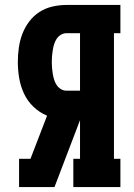

<svg xmlns="http://www.w3.org/2000/svg" viewBox="-20 -755 540 775"><path d="M57 0V-114H103L170 -288Q139 -301 115 -324Q91 -347 77 -377Q63 -407 57.5 -439.5Q52 -472 52 -505Q52 -534 56 -562.5Q60 -591 70 -617.5Q80 -644 97.5 -667.5Q115 -691 139 -706.5Q163 -722 191.5 -728.5Q220 -735 248 -735H466V-621H440V-114H466V0H276V-114H303V-270L200 0ZM248 -389H303V-621H248Q236 -621 225.5 -614.5Q215 -608 208.5 -598Q202 -588 198.5 -576.5Q195 -565 193 -553Q191 -541 190 -529Q189 -517 189 -505Q189 -493 190 -481Q191 -469 193 -457Q195 -445 198.5 -433.5Q202 -422 208.5 -412Q215 -402 225.5 -395.5Q236 -389 248 -389Z"/></svg>

Font: Iosevka Slab Heavy
Style: Regular
Weight: 900
Monospace: yes
Designer: Belleve Invis
Foundry: Belleve Invis
Version: Version 11.1.0; ttfautohint (v1.8.3)